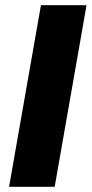

<svg xmlns="http://www.w3.org/2000/svg" viewBox="-20 -721 354 741"><path d="M314 -701H138L15 0H191Z"/></svg>

Font: Geom ExtraBold
Style: Bold Italic
Weight: 800
Italic angle: -10°
Version: Version 1.102